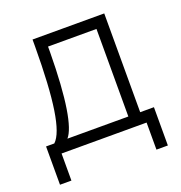

<svg xmlns="http://www.w3.org/2000/svg" viewBox="-119 -623 803 853"><g transform="rotate(-20 282.0 -196.0)"><path d="M21 128H75V0H477V128H531V-53H466V-520H127V-488C126 -234 105 -95 60 -53H21ZM122 -53C157 -93 179 -217 181 -442V-467H410V-53Z"/></g></svg>

Font: Fixel Text Light
Style: Regular
Weight: 300
Width: 4
Designer: AlfaBravo + MacPaw
Foundry: Kyrylo Tkachov, Marchela Mozhyna, Serhii Makarenko, Maria Weinstein, Zakhar Kryvoshyya
Version: Version 1.211